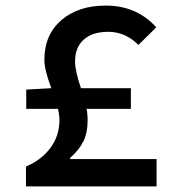

<svg xmlns="http://www.w3.org/2000/svg" viewBox="-20 -668 640 688"><path d="M73 0V-71Q129 -95 161 -138.5Q193 -182 193 -237Q193 -255 188 -278H74V-347L164 -352Q139 -417 139 -454Q139 -543 199.5 -595.5Q260 -648 359 -648Q470 -648 540 -570L476 -507Q429 -554 368 -554Q311 -554 280 -526Q249 -498 249 -448Q249 -413 270 -352H449V-278H290Q294 -261 294 -236Q294 -193 279 -162Q264 -131 231 -102V-98H541V0Z"/></svg>

Font: TypoPRO Source Code Pro
Style: Regular
Weight: 600
Monospace: yes
Designer: Paul D. Hunt, Teo Tuominen
Foundry: Adobe Systems Incorporated
Version: Version 2.010;PS 1.0;hotconv 1.0.84;makeotf.lib2.5.63406